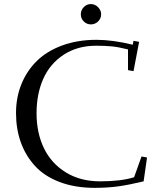

<svg xmlns="http://www.w3.org/2000/svg" viewBox="-20 -906 776 936"><path d="M58.1 -355Q58.1 -431.2 84.5 -496.1Q110.8 -561 159.9 -609.1Q209 -657.2 283.7 -684.6Q358.4 -711.9 450.2 -711.9Q529.3 -711.9 627 -688L630.9 -707L658.2 -702.1L630.9 -559.1L604 -564V-665Q557.6 -676.8 524.9 -679.9Q492.2 -683.1 449.2 -683.1Q356.9 -683.1 290 -638.9Q223.1 -594.7 190.7 -521.2Q158.2 -447.8 158.2 -354Q158.2 -258.3 194.1 -183.8Q230 -109.4 300.8 -65.7Q371.6 -22 467.8 -22Q569.8 -22 633.8 -42L669.9 -143.1L696.8 -138.2L680.2 -22Q611.8 -5.4 558.6 2.2Q505.4 9.8 441.9 9.8Q345.7 9.8 271 -18.6Q196.3 -46.9 150.4 -97.2Q104.5 -147.5 81.3 -212.6Q58.1 -277.8 58.1 -355ZM374 -835.9Q374 -856.4 388.4 -871.3Q402.8 -886.2 422.9 -886.2Q442.9 -886.2 458 -871.1Q473.1 -856 473.1 -835.9Q473.1 -815.9 458.3 -801.5Q443.4 -787.1 422.9 -787.1Q402.8 -787.1 388.4 -801.5Q374 -815.9 374 -835.9Z"/></svg>

Font: Dehuti Alt
Style: Bold
Weight: 700
Version: Version 1.2